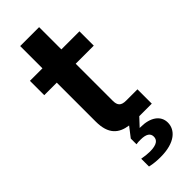

<svg xmlns="http://www.w3.org/2000/svg" viewBox="-290 -716 976 976"><g transform="rotate(-45 198.0 -228.0)"><path d="M105 -680V-520H15V-417H105V-137C105 -46 147 -12 211 -3L170 50V91C180 89 191 89 201 89C242 89 260 102 260 126C260 150 242 166 192 166C179 166 157 164 135 160V216C160 222 186 224 211 224C316 224 361 177 361 126C361 75 316 44 247 44H240L281 0H371V-103H290C253 -103 241 -118 241 -151V-417H371V-520H241V-680Z"/></g></svg>

Font: Aspekta 650
Style: Regular
Weight: 650
Designer: Ivo Dolenc
Version: Version 2.000